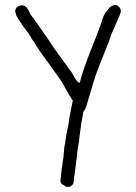

<svg xmlns="http://www.w3.org/2000/svg" viewBox="-20 -700 549 774"><path d="M44 -645C44 -642 45 -640 46 -637C60 -613 77 -588 94 -567C97 -562 100 -556 104 -552C107 -544 112 -537 118 -530C125 -515 135 -504 144 -489C158 -470 170 -452 184 -434C187 -428 191 -422 196 -417C199 -412 203 -407 207 -402L213 -393C225 -378 236 -358 246 -340C247 -336 249 -333 251 -331C254 -324 259 -317 264 -310C266 -307 270 -296 274 -296C273 -293 272 -290 272 -288C268 -265 260 -234 258 -211C255 -191 248 -165 245 -141C244 -125 238 -108 238 -92C237 -83 236 -74 236 -67C234 -57 233 -48 232 -40C230 -23 226 -6 226 10L224 25C221 35 229 44 237 46C249 61 275 53 277 33L278 19L281 1C284 -28 289 -56 292 -89C292 -92 293 -96 293 -99C295 -111 297 -123 299 -134C299 -141 300 -147 301 -153C306 -192 309 -214 316 -249C325 -261 330 -275 334 -292C348 -340 362 -390 380 -435L398 -480C409 -507 420 -534 429 -562L441 -589C449 -608 454 -619 462 -638L466 -648C469 -657 466 -667 459 -673C448 -686 433 -678 423 -671L411 -656C400 -645 395 -629 390 -613C362 -531 324 -453 301 -365C299 -366 297 -368 295 -369L287 -377L278 -392C275 -397 272 -402 269 -408C260 -420 252 -430 244 -443C237 -450 232 -460 226 -467L211 -488C194 -509 182 -532 167 -552C151 -572 141 -593 124 -613C115 -628 102 -639 97 -655C90 -666 84 -679 67 -679C65 -678 64 -678 63 -677C48 -677 36 -661 44 -645Z"/></svg>

Font: Scribbler
Style: Regular
Weight: 400
Designer: Mew Too
Foundry: Cannot Into Space Fonts
Version: Version 1.001